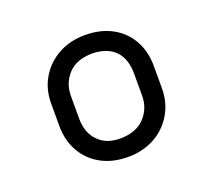

<svg xmlns="http://www.w3.org/2000/svg" viewBox="-88 -875 776 699"><g transform="rotate(-20 300.0 -525.5)"><path d="M301 -761Q361 -761 405.5 -737Q450 -713 474.5 -669.5Q499 -626 499 -569V-484Q499 -427 472.5 -383Q446 -339 401 -314.5Q356 -290 299 -290Q239 -290 194.5 -314.5Q150 -339 125.5 -382.5Q101 -426 101 -483V-568Q101 -625 127.5 -668.5Q154 -712 199 -736.5Q244 -761 301 -761ZM306 -689Q243 -689 210.5 -654.5Q178 -620 178 -569V-483Q178 -425 212 -393Q242 -363 294 -363Q356 -363 389 -398Q422 -433 422 -482V-568Q422 -621 396 -652Q366 -687 306 -689Z"/></g></svg>

Font: Recursive Sn Lnr St
Style: Regular
Weight: 400
Version: Version 1.079;hotconv 1.0.112;makeotfexe 2.5.65598; ttfautoh